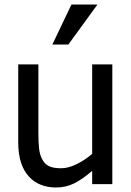

<svg xmlns="http://www.w3.org/2000/svg" viewBox="-20 -818 584 853"><path d="M479 0H389.5V-59Q348 -23 310.8 -4Q273.5 15 228 15Q193.5 15 162.8 3.5Q132 -8 109 -33Q86 -57.5 73.5 -95.2Q61 -133 61 -186.5V-532H150.5V-229Q150.5 -186.5 153.5 -158.8Q156.5 -131 167.5 -110Q178.5 -89.5 197.2 -80Q216 -70.5 251.5 -70.5Q284 -70.5 321.2 -89Q358.5 -107.5 389.5 -134.5V-532H479ZM413 -798 283.5 -620H212.5L297.5 -798Z"/></svg>

Font: Myanmar Ethnic
Style: Regular
Weight: 400
Designer: Khon Soe Zaw Thu
Foundry: PaOh Unicode khonsoezawthu@gmail.com and @hotmail.com
Version: Version 1.01 September 27, 2016